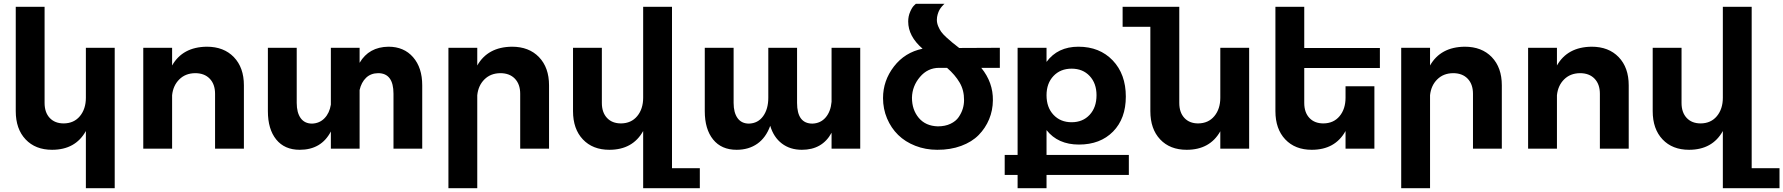

<svg xmlns="http://www.w3.org/2000/svg" viewBox="-20 -793 9511 1024"><path d="M438 -538.1H591.8V210.9H438V-94.2Q382.3 5.9 257.8 5.9Q168.9 5.9 116.5 -49.6Q64 -105 64 -200.2V-756.8H217.8V-244.1Q217.8 -193.4 245.1 -164.1Q272.5 -134.8 319.8 -134.8Q374.5 -135.3 406.2 -173.6Q438 -211.9 438 -272Z M1083 -543.9Q1173.8 -543.9 1227.3 -488.3Q1280.8 -432.6 1280.8 -337.9V0H1127V-293Q1127 -343.8 1098.6 -373.3Q1070.3 -402.8 1021 -402.8Q969.2 -402.3 936.3 -369.6Q903.3 -336.9 897.9 -285.2V0H744.1V-538.1H897.9V-443.8Q954.1 -542.5 1083 -543.9Z M2051.8 -543.9Q2134.3 -543.9 2183.1 -488Q2231.9 -432.1 2231.9 -337.9V0H2078.6V-293Q2078.6 -402.8 1996.6 -402.8Q1957.5 -402.3 1932.4 -378.2Q1907.2 -354 1897.9 -313V0H1744.6V-91.8Q1693.8 5.9 1578.6 5.9Q1497.6 5.9 1453.1 -49.1Q1408.7 -104 1408.7 -200.2V-538.1H1562.5V-244.1Q1562.5 -192.4 1583.5 -163.1Q1604.5 -133.8 1644.5 -133.8Q1684.6 -135.3 1710.9 -162.6Q1737.3 -189.9 1744.6 -234.9V-538.1H1897.9V-458Q1947.3 -542.5 2051.8 -543.9Z M2710.4 -543.9Q2801.3 -543.9 2854.7 -488.3Q2908.2 -432.6 2908.2 -337.9V0H2754.4V-293Q2754.4 -343.8 2726.1 -373.3Q2697.8 -402.8 2648.4 -402.8Q2596.7 -402.3 2563.7 -369.6Q2530.8 -336.9 2525.4 -285.2V210.9H2371.6V-538.1H2525.4V-443.8Q2581.5 -542.5 2710.4 -543.9Z M3564 104H3712.4V210.9H3410.2V-94.2Q3354.5 5.9 3230 5.9Q3141.1 5.9 3088.6 -49.6Q3036.1 -105 3036.1 -200.2V-538.1H3189.9V-244.1Q3189.9 -193.4 3217.3 -164.1Q3244.6 -134.8 3292 -134.8Q3346.7 -135.3 3378.4 -173.6Q3410.2 -211.9 3410.2 -272V-756.8H3564Z M4415 -538.1H4567.9V0H4415V-85Q4365.7 5.9 4256.8 5.9Q4193.8 5.9 4149.9 -27.6Q4106 -61 4087.9 -122.1Q4064.9 -58.6 4019 -26.4Q3973.1 5.9 3908.7 5.9Q3827.6 5.9 3783.2 -49.1Q3738.8 -104 3738.8 -200.2V-538.1H3892.6V-244.1Q3892.6 -192.4 3913.6 -163.1Q3934.6 -133.8 3974.6 -133.8Q4022.5 -135.3 4050 -173.3Q4077.6 -211.4 4077.6 -272V-538.1H4231V-244.1Q4231 -133.8 4313 -133.8Q4356.9 -135.3 4383.8 -167Q4410.6 -198.7 4415 -250Z M5312.5 -538.1V-431.2H5213.4Q5276.9 -353 5275.4 -257.8Q5274.9 -204.6 5255.4 -157.2Q5235.8 -109.9 5199.7 -73Q5163.6 -36.1 5106.2 -14.9Q5048.8 6.3 4978.5 5.9Q4916 5.9 4861.8 -15.4Q4807.6 -36.6 4770 -73.5Q4732.4 -110.4 4710.9 -161.4Q4689.5 -212.4 4689.5 -270Q4689.5 -362.8 4747.6 -438.2Q4805.7 -513.7 4900.4 -533.2Q4823.7 -599.6 4823.7 -678.2Q4823.7 -706.1 4834 -729.7Q4844.2 -753.4 4854.5 -763.2L4864.7 -772.9H5017.6Q5016.1 -771.5 5013.2 -769Q5010.3 -766.6 5003.2 -758.3Q4996.1 -750 4990.7 -740.7Q4985.4 -731.4 4981 -716.8Q4976.6 -702.1 4976.6 -687Q4976.6 -670.4 4983.6 -653.3Q4990.7 -636.2 4999.5 -623.8Q5008.3 -611.3 5027.3 -593.8Q5046.4 -576.2 5058.3 -566.7Q5070.3 -557.1 5095.7 -537.1ZM4981.4 -119.1Q5020.5 -119.1 5049.3 -132.8Q5078.1 -146.5 5093 -168.5Q5107.9 -190.4 5114.7 -212.9Q5121.6 -235.4 5121.6 -258.8Q5122.1 -311.5 5098.1 -352.5Q5074.2 -393.6 5030.8 -431.2H4988.8Q4927.7 -431.2 4886.5 -382.6Q4845.2 -334 4843.8 -272Q4843.8 -207.5 4880.1 -164.3Q4916.5 -121.1 4981.4 -119.1Z M6000.5 33.2V140.1H5561.5V210.9H5407.2V140.1H5338.4V33.2H5407.2V-538.1H5561.5V-462.9Q5621.1 -543.9 5731.4 -543.9Q5844.7 -543.9 5914.6 -470.7Q5984.4 -397.5 5984.4 -277.8Q5984.4 -160.6 5916.3 -91.3Q5848.1 -22 5734.4 -22Q5622.1 -22 5561.5 -99.1V33.2ZM5561.5 -285.2Q5561.5 -220.2 5598.6 -180.7Q5635.7 -141.1 5695.3 -141.1Q5754.9 -141.1 5791.5 -180.7Q5828.1 -220.2 5828.1 -285.2Q5828.1 -348.6 5791.5 -387.7Q5754.9 -426.8 5695.3 -426.8Q5635.7 -426.8 5598.6 -387.7Q5561.5 -348.6 5561.5 -285.2Z M6488.3 -538.1H6642.1V0H6488.3V-92.8Q6432.6 5.9 6309.1 5.9Q6219.7 5.9 6167.5 -49.6Q6115.2 -105 6115.2 -200.2V-649.9H5967.3V-756.8H6269.5V-244.1Q6269.5 -193.4 6296.6 -164.1Q6323.7 -134.8 6370.1 -134.8Q6424.8 -135.3 6456.5 -173.6Q6488.3 -211.9 6488.3 -272Z M7339.4 -430.2H6936V-244.1Q6936 -193.4 6963.4 -164.1Q6990.7 -134.8 7038.1 -134.8Q7092.8 -135.3 7124.5 -173.6Q7156.2 -211.9 7156.2 -272V-333H7310.1V0H7156.2V-94.2Q7100.6 5.9 6976.1 5.9Q6887.2 5.9 6834.7 -49.6Q6782.2 -105 6782.2 -200.2V-756.8H6936V-537.1H7339.4Z M7792 -543.9Q7882.8 -543.9 7936.3 -488.3Q7989.7 -432.6 7989.7 -337.9V0H7835.9V-293Q7835.9 -343.8 7807.6 -373.3Q7779.3 -402.8 7730 -402.8Q7678.2 -402.3 7645.3 -369.6Q7612.3 -336.9 7606.9 -285.2V210.9H7453.1V-538.1H7606.9V-443.8Q7663.1 -542.5 7792 -543.9Z M8468.8 -543.9Q8559.6 -543.9 8613 -488.3Q8666.5 -432.6 8666.5 -337.9V0H8512.7V-293Q8512.7 -343.8 8484.4 -373.3Q8456.1 -402.8 8406.7 -402.8Q8355 -402.3 8322 -369.6Q8289.1 -336.9 8283.7 -285.2V0H8129.9V-538.1H8283.7V-443.8Q8339.8 -542.5 8468.8 -543.9Z M9322.3 104H9470.7V210.9H9168.5V-94.2Q9112.8 5.9 8988.3 5.9Q8899.4 5.9 8846.9 -49.6Q8794.4 -105 8794.4 -200.2V-538.1H8948.2V-244.1Q8948.2 -193.4 8975.6 -164.1Q9002.9 -134.8 9050.3 -134.8Q9105 -135.3 9136.7 -173.6Q9168.5 -211.9 9168.5 -272V-756.8H9322.3Z"/></svg>

Font: Montserrat arm SemiBold
Style: Regular
Weight: 600
Designer: Julieta Ulanovsky
Foundry: Julieta Ulanovsky
Version: Version 6.000;PS 006.000;hotconv 1.0.88;makeotf.lib2.5.64775